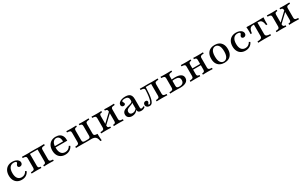

<svg xmlns="http://www.w3.org/2000/svg" viewBox="311 -2203 6522 4112"><g transform="rotate(-30 3572.5 -147.0)"><path d="M258.9 11.3Q197.6 11.3 152.4 -14.9Q107.3 -41.1 82.7 -89.9Q58.1 -138.7 58.1 -204.8Q58.1 -273.4 83.5 -323.4Q108.9 -373.4 156 -400.4Q203.2 -427.4 267.7 -427.4Q315.3 -427.4 351.6 -413.3Q387.9 -399.2 408.9 -375Q429.8 -350.8 429.8 -319.4Q429.8 -290.3 412.1 -271.8Q394.4 -253.2 366.1 -253.2Q344.4 -253.2 331 -264.5Q317.7 -275.8 317.7 -293.5Q317.7 -309.7 325.8 -321.8Q333.9 -333.9 341.9 -344.4Q350 -354.8 350 -365.3Q350 -379 332.7 -387.1Q315.3 -395.2 287.1 -395.2Q221.8 -395.2 186.7 -348Q151.6 -300.8 151.6 -214.5Q151.6 -129 185.9 -83.1Q220.2 -37.1 285.5 -37.1Q325.8 -37.1 357.3 -57.3Q388.7 -77.4 410.5 -117.7L437.9 -99.2Q414.5 -46 368.5 -17.3Q322.6 11.3 258.9 11.3Z M504 0V-31.5Q556.5 -32.3 575.8 -44.8Q595.2 -57.3 595.2 -89.5V-325.8Q595.2 -358.1 575.8 -370.6Q556.5 -383.1 504 -383.9V-415.3Q523.4 -415.3 562.1 -414.1Q600.8 -412.9 637.1 -412.9Q660.5 -412.9 681 -413.7Q701.6 -414.5 725.4 -414.9Q749.2 -415.3 783.1 -415.3Q816.1 -415.3 837.1 -414.9Q858.1 -414.5 875.8 -413.7Q893.5 -412.9 916.9 -412.9Q954 -412.9 992.7 -414.1Q1031.5 -415.3 1050.8 -415.3V-383.9Q1016.1 -383.1 996.4 -377.8Q976.6 -372.6 968.5 -360.1Q960.5 -347.6 960.5 -325.8V-89.5Q960.5 -67.7 968.5 -55.2Q976.6 -42.7 996.4 -37.5Q1016.1 -32.3 1050.8 -31.5V0Q1031.5 -0.8 992.7 -2Q954 -3.2 916.9 -3.2Q885.5 -3.2 855.2 -2Q825 -0.8 809.7 0V-31.5Q845.2 -32.3 858.5 -44.8Q871.8 -57.3 871.8 -89.5V-387.1L876.6 -383.1H679L683.1 -387.1V-89.5Q683.1 -57.3 696.4 -44.8Q709.7 -32.3 745.2 -31.5V0Q729.8 -0.8 700 -2Q670.2 -3.2 637.9 -3.2Q601.6 -3.2 562.5 -2Q523.4 -0.8 504 0Z M1334.7 11.3Q1273.4 11.3 1227.8 -14.9Q1182.3 -41.1 1157.7 -89.9Q1133.1 -138.7 1133.1 -205.6Q1133.1 -274.2 1158.5 -323.8Q1183.9 -373.4 1230.6 -400.4Q1277.4 -427.4 1341.1 -427.4Q1397.6 -427.4 1437.5 -406Q1477.4 -384.7 1498.4 -341.1Q1519.4 -297.6 1517.7 -229H1192.7L1191.1 -260.5H1430.6Q1431.5 -300.8 1421.4 -331Q1411.3 -361.3 1390.3 -378.6Q1369.4 -396 1337.1 -396Q1293.5 -396 1262.9 -360.5Q1232.3 -325 1226.6 -253.2L1228.2 -250.8Q1227.4 -242.7 1227 -233.9Q1226.6 -225 1226.6 -214.5Q1226.6 -129.8 1261.3 -83.5Q1296 -37.1 1361.3 -37.1Q1402.4 -37.1 1435.1 -56.9Q1467.7 -76.6 1491.1 -117.7L1518.5 -99.2Q1494.4 -46.8 1446.4 -17.7Q1398.4 11.3 1334.7 11.3Z M2127.4 133.1Q2120.2 82.3 2102.8 52.4Q2085.5 22.6 2054 10.1Q2022.6 -2.4 1971.8 -2.4L2032.3 -21L2133.9 -31.5H2151.6Q2151.6 -4.8 2152.4 23Q2153.2 50.8 2155.6 78.6Q2158.1 106.5 2160.5 133.1ZM1600.8 0V-31.5Q1653.2 -32.3 1672.6 -44.8Q1691.9 -57.3 1691.9 -89.5V-325.8Q1691.9 -358.1 1672.6 -370.6Q1653.2 -383.1 1600.8 -383.9V-415.3Q1620.2 -414.5 1658.5 -413.3Q1696.8 -412.1 1733.9 -412.1Q1767.7 -412.1 1798.4 -413.3Q1829 -414.5 1843.5 -415.3V-383.9Q1806.5 -383.1 1793.1 -370.6Q1779.8 -358.1 1779.8 -325.8V-89.5Q1779.8 -57.3 1792.7 -44.4Q1805.6 -31.5 1837.9 -31.5H1915.3Q1947.6 -31.5 1960.5 -44.4Q1973.4 -57.3 1973.4 -89.5V-325.8Q1973.4 -358.1 1959.7 -370.6Q1946 -383.1 1908.9 -383.9V-415.3Q1924.2 -414.5 1954.8 -413.3Q1985.5 -412.1 2018.5 -412.1Q2056.5 -412.1 2094.8 -413.3Q2133.1 -414.5 2151.6 -415.3V-383.9Q2100 -383.1 2080.6 -370.6Q2061.3 -358.1 2061.3 -325.8V-89.5Q2061.3 -57.3 2080.6 -44.8Q2100 -32.3 2151.6 -31.5V0Q2132.3 -0.8 2094 -1.2Q2055.6 -1.6 2018.5 -1.6Q1994.4 -1.6 1974.2 -1.2Q1954 -0.8 1931.5 -0.4Q1908.9 0 1878.2 0Q1846.8 0 1823.4 -0.4Q1800 -0.8 1779 -1.2Q1758.1 -1.6 1733.9 -1.6Q1696.8 -1.6 1658.5 -1.2Q1620.2 -0.8 1600.8 0Z M2537.1 0V-31.5Q2572.6 -32.3 2586.3 -44.4Q2600 -56.5 2600 -89.5V-329.8Q2600 -359.7 2586.3 -371.4Q2572.6 -383.1 2537.1 -383.9V-415.3Q2552.4 -414.5 2583.1 -413.3Q2613.7 -412.1 2645.2 -412.1Q2682.3 -412.1 2721 -413.3Q2759.7 -414.5 2779 -415.3V-383.9Q2745.2 -383.1 2725.4 -377.8Q2705.6 -372.6 2697.2 -360.1Q2688.7 -347.6 2688.7 -325.8V-89.5Q2688.7 -67.7 2697.2 -55.2Q2705.6 -42.7 2725.4 -37.5Q2745.2 -32.3 2779 -31.5V0Q2759.7 -0.8 2721 -2Q2682.3 -3.2 2645.2 -3.2Q2613.7 -3.2 2583.1 -2Q2552.4 -0.8 2537.1 0ZM2223.4 0V-31.5Q2275 -32.3 2294.8 -44.8Q2314.5 -57.3 2314.5 -89.5V-325.8Q2314.5 -358.9 2294.8 -371Q2275 -383.1 2223.4 -383.9V-415.3Q2242.7 -414.5 2281.9 -413.3Q2321 -412.1 2357.3 -412.1Q2389.5 -412.1 2420.2 -413.3Q2450.8 -414.5 2466.1 -415.3V-383.9Q2429.8 -383.1 2416.1 -371Q2402.4 -358.9 2402.4 -325.8V-85.5Q2402.4 -55.6 2416.5 -44Q2430.6 -32.3 2466.1 -31.5V0Q2450.8 -0.8 2420.2 -2Q2389.5 -3.2 2357.3 -3.2Q2321 -3.2 2281.9 -2Q2242.7 -0.8 2223.4 0ZM2390.3 -82.3 2372.6 -105.6 2612.9 -333.1 2629.8 -309.7Z M2987.9 11.3Q2931.5 11.3 2898.4 -16.9Q2865.3 -45.2 2865.3 -94.4Q2865.3 -132.3 2884.3 -155.6Q2903.2 -179 2933.1 -193.1Q2962.9 -207.3 2996.4 -216.1Q3029.8 -225 3059.7 -232.7Q3089.5 -240.3 3108.5 -251.2Q3127.4 -262.1 3127.4 -281.5V-312.9Q3127.4 -353.2 3103.6 -373.8Q3079.8 -394.4 3033.1 -394.4Q3000 -394.4 2978.6 -385.9Q2957.3 -377.4 2957.3 -364.5Q2957.3 -356.5 2963.3 -347.2Q2969.4 -337.9 2975.4 -327.8Q2981.5 -317.7 2981.5 -305.6Q2981.5 -288.7 2968.5 -278.6Q2955.6 -268.5 2935.5 -268.5Q2911.3 -268.5 2896.4 -283.5Q2881.5 -298.4 2881.5 -321.8Q2881.5 -352.4 2905.2 -376.2Q2929 -400 2969.4 -413.7Q3009.7 -427.4 3061.3 -427.4Q3114.5 -427.4 3148.8 -412.1Q3183.1 -396.8 3199.6 -363.3Q3216.1 -329.8 3216.1 -275.8V-66.9Q3216.1 -48.4 3222.6 -39.5Q3229 -30.6 3243.5 -30.6Q3256.5 -30.6 3270.6 -36.7Q3284.7 -42.7 3298.4 -53.2L3312.9 -27.4Q3291.1 -8.1 3266.1 1.6Q3241.1 11.3 3209.7 11.3Q3128.2 11.3 3127.4 -58.9Q3102.4 -24.2 3066.9 -6.5Q3031.5 11.3 2987.9 11.3ZM3025.8 -40.3Q3056.5 -40.3 3082.3 -53.6Q3108.1 -66.9 3127.4 -92.7V-238.7Q3118.5 -225 3098.4 -215.7Q3078.2 -206.5 3053.6 -198.4Q3029 -190.3 3006.9 -179.4Q2984.7 -168.5 2969.8 -151.2Q2954.8 -133.9 2954.8 -105.6Q2954.8 -75 2973.4 -57.7Q2991.9 -40.3 3025.8 -40.3Z M3417.7 11.3Q3379.8 11.3 3356 -9.7Q3332.3 -30.6 3332.3 -64.5Q3332.3 -91.9 3348.8 -108.9Q3365.3 -125.8 3391.1 -125.8Q3411.3 -125.8 3423 -115.7Q3434.7 -105.6 3434.7 -88.7Q3434.7 -74.2 3428.6 -64.5Q3422.6 -54.8 3416.5 -47.6Q3410.5 -40.3 3410.5 -33.1Q3410.5 -21.8 3424.2 -21.8Q3441.1 -21.8 3454.8 -36.3Q3468.5 -50.8 3480.2 -85.5Q3491.9 -120.2 3500.4 -178.6Q3508.9 -237.1 3512.9 -325.8Q3515.3 -359.7 3492.7 -371.4Q3470.2 -383.1 3418.5 -383.9V-415.3Q3437.1 -415.3 3464.5 -414.5Q3491.9 -413.7 3519.4 -413.7Q3539.5 -413.7 3562.9 -414.5Q3586.3 -415.3 3616.9 -415.3Q3649.2 -415.3 3675.4 -414.1Q3701.6 -412.9 3727.4 -412.9Q3763.7 -412.9 3801.6 -414.1Q3839.5 -415.3 3859.7 -415.3V-383.9Q3808.9 -383.1 3789.1 -371Q3769.4 -358.9 3769.4 -325.8V-89.5Q3769.4 -56.5 3789.1 -44.4Q3808.9 -32.3 3859.7 -31.5V0Q3840.3 -0.8 3801.6 -2Q3762.9 -3.2 3725.8 -3.2Q3688.7 -3.2 3651.6 -2Q3614.5 -0.8 3596 0V-31.5Q3643.5 -32.3 3662.1 -44.4Q3680.6 -56.5 3680.6 -89.5V-386.3L3683.9 -383.9H3542.7L3547.6 -386.3Q3543.5 -287.1 3536.7 -217.7Q3529.8 -148.4 3518.5 -103.6Q3507.3 -58.9 3492.7 -33.9Q3478.2 -8.9 3459.3 1.2Q3440.3 11.3 3417.7 11.3Z M3929.8 0V-31.5Q3982.3 -32.3 4001.6 -44.8Q4021 -57.3 4021 -89.5V-325.8Q4021 -358.1 4001.6 -370.6Q3982.3 -383.1 3929.8 -383.9V-415.3Q3948.4 -414.5 3985.9 -413.3Q4023.4 -412.1 4064.5 -412.1Q4103.2 -412.1 4142.3 -413.3Q4181.5 -414.5 4199.2 -415.3V-383.9Q4147.6 -383.1 4128.2 -370.6Q4108.9 -358.1 4108.9 -325.8V-85.5Q4108.9 -55.6 4124.6 -43.5Q4140.3 -31.5 4179 -31.5Q4234.7 -31.5 4262.5 -56Q4290.3 -80.6 4290.3 -129Q4290.3 -175.8 4261.7 -197.6Q4233.1 -219.4 4171 -219.4Q4150.8 -219.4 4127.8 -216.9Q4104.8 -214.5 4080.6 -209.7L4079.8 -239.5Q4107.3 -245.2 4136.3 -247.6Q4165.3 -250 4192.7 -250Q4285.5 -250 4333.5 -219.4Q4381.5 -188.7 4381.5 -129.8Q4381.5 -67.7 4329.4 -33.9Q4277.4 0 4182.3 0Q4157.3 0 4125.8 -1.6Q4094.4 -3.2 4061.3 -3.2Q4038.7 -3.2 4012.9 -2.4Q3987.1 -1.6 3965.3 -1.2Q3943.5 -0.8 3929.8 0Z M4739.5 0V-31.5Q4775.8 -32.3 4789.1 -45.2Q4802.4 -58.1 4802.4 -89.5V-325.8Q4802.4 -358.1 4789.1 -370.6Q4775.8 -383.1 4739.5 -383.9V-415.3Q4754.8 -414.5 4785.1 -413.3Q4815.3 -412.1 4847.6 -412.1Q4883.9 -412.1 4922.6 -413.3Q4961.3 -414.5 4980.6 -415.3V-383.9Q4946 -383.1 4926.2 -377.4Q4906.5 -371.8 4898.4 -359.3Q4890.3 -346.8 4890.3 -325.8V-89.5Q4890.3 -68.5 4898.4 -56Q4906.5 -43.5 4926.2 -37.9Q4946 -32.3 4980.6 -31.5V0Q4961.3 -0.8 4922.6 -2Q4883.9 -3.2 4847.6 -3.2Q4815.3 -3.2 4785.1 -2Q4754.8 -0.8 4739.5 0ZM4432.3 0V-31.5Q4485.5 -32.3 4504.4 -45.2Q4523.4 -58.1 4523.4 -89.5V-325.8Q4523.4 -358.1 4504.4 -370.6Q4485.5 -383.1 4432.3 -383.9V-415.3Q4451.6 -414.5 4490.7 -413.3Q4529.8 -412.1 4566.1 -412.1Q4598.4 -412.1 4628.2 -413.3Q4658.1 -414.5 4673.4 -415.3V-383.9Q4637.1 -383.1 4624.2 -370.6Q4611.3 -358.1 4611.3 -325.8V-89.5Q4611.3 -58.1 4624.2 -45.2Q4637.1 -32.3 4673.4 -31.5V0Q4658.1 -0.8 4628.2 -2Q4598.4 -3.2 4566.1 -3.2Q4529.8 -3.2 4490.7 -2Q4451.6 -0.8 4432.3 0ZM4578.2 -198.4V-229H4834.7V-198.4Z M5271 11.3Q5211.3 11.3 5164.1 -12.5Q5116.9 -36.3 5089.9 -84.7Q5062.9 -133.1 5062.9 -207.3Q5062.9 -282.3 5089.9 -331Q5116.9 -379.8 5164.1 -403.6Q5211.3 -427.4 5271 -427.4Q5331.5 -427.4 5377.8 -403.6Q5424.2 -379.8 5451.2 -331Q5478.2 -282.3 5478.2 -207.3Q5478.2 -133.1 5451.2 -84.7Q5424.2 -36.3 5377.4 -12.5Q5330.6 11.3 5271 11.3ZM5271 -20.2Q5321 -20.2 5352.8 -65.3Q5384.7 -110.5 5384.7 -207.3Q5384.7 -304.8 5352.8 -350.4Q5321 -396 5271 -396Q5221 -396 5188.7 -350.4Q5156.5 -304.8 5156.5 -207.3Q5156.5 -110.5 5188.7 -65.3Q5221 -20.2 5271 -20.2Z M5791.1 11.3Q5729.8 11.3 5684.7 -14.9Q5639.5 -41.1 5614.9 -89.9Q5590.3 -138.7 5590.3 -204.8Q5590.3 -273.4 5615.7 -323.4Q5641.1 -373.4 5688.3 -400.4Q5735.5 -427.4 5800 -427.4Q5847.6 -427.4 5883.9 -413.3Q5920.2 -399.2 5941.1 -375Q5962.1 -350.8 5962.1 -319.4Q5962.1 -290.3 5944.4 -271.8Q5926.6 -253.2 5898.4 -253.2Q5876.6 -253.2 5863.3 -264.5Q5850 -275.8 5850 -293.5Q5850 -309.7 5858.1 -321.8Q5866.1 -333.9 5874.2 -344.4Q5882.3 -354.8 5882.3 -365.3Q5882.3 -379 5864.9 -387.1Q5847.6 -395.2 5819.4 -395.2Q5754 -395.2 5719 -348Q5683.9 -300.8 5683.9 -214.5Q5683.9 -129 5718.1 -83.1Q5752.4 -37.1 5817.7 -37.1Q5858.1 -37.1 5889.5 -57.3Q5921 -77.4 5942.7 -117.7L5970.2 -99.2Q5946.8 -46 5900.8 -17.3Q5854.8 11.3 5791.1 11.3Z M6107.3 0V-31.5Q6170.2 -32.3 6196 -47.6Q6221.8 -62.9 6221.8 -100V-383.1H6202.4Q6168.5 -383.1 6146.4 -371Q6124.2 -358.9 6110.9 -328.6Q6097.6 -298.4 6090.3 -242.7H6058.1Q6059.7 -254 6060.1 -270.2Q6060.5 -286.3 6060.5 -305.6Q6060.5 -326.6 6058.9 -357.3Q6057.3 -387.9 6054.8 -416.1Q6073.4 -416.1 6097.2 -415.3Q6121 -414.5 6148.8 -414.1Q6176.6 -413.7 6206 -413.3Q6235.5 -412.9 6265.3 -412.9Q6296 -412.9 6325.8 -413.3Q6355.6 -413.7 6383.1 -414.1Q6410.5 -414.5 6434.7 -415.3Q6458.9 -416.1 6477.4 -416.1Q6475 -387.9 6473.4 -357.3Q6471.8 -326.6 6471.8 -305.6Q6471.8 -286.3 6472.6 -270.2Q6473.4 -254 6474.2 -242.7H6441.9Q6434.7 -298.4 6421.4 -328.6Q6408.1 -358.9 6385.9 -371Q6363.7 -383.1 6329.8 -383.1H6309.7V-100Q6309.7 -62.9 6335.9 -47.6Q6362.1 -32.3 6424.2 -31.5V0Q6400 -0.8 6355.2 -2Q6310.5 -3.2 6266.1 -3.2Q6221.8 -3.2 6177 -2Q6132.3 -0.8 6107.3 0Z M6873.4 0V-31.5Q6908.9 -32.3 6922.6 -44.4Q6936.3 -56.5 6936.3 -89.5V-329.8Q6936.3 -359.7 6922.6 -371.4Q6908.9 -383.1 6873.4 -383.9V-415.3Q6888.7 -414.5 6919.4 -413.3Q6950 -412.1 6981.5 -412.1Q7018.5 -412.1 7057.3 -413.3Q7096 -414.5 7115.3 -415.3V-383.9Q7081.5 -383.1 7061.7 -377.8Q7041.9 -372.6 7033.5 -360.1Q7025 -347.6 7025 -325.8V-89.5Q7025 -67.7 7033.5 -55.2Q7041.9 -42.7 7061.7 -37.5Q7081.5 -32.3 7115.3 -31.5V0Q7096 -0.8 7057.3 -2Q7018.5 -3.2 6981.5 -3.2Q6950 -3.2 6919.4 -2Q6888.7 -0.8 6873.4 0ZM6559.7 0V-31.5Q6611.3 -32.3 6631 -44.8Q6650.8 -57.3 6650.8 -89.5V-325.8Q6650.8 -358.9 6631 -371Q6611.3 -383.1 6559.7 -383.9V-415.3Q6579 -414.5 6618.1 -413.3Q6657.3 -412.1 6693.5 -412.1Q6725.8 -412.1 6756.5 -413.3Q6787.1 -414.5 6802.4 -415.3V-383.9Q6766.1 -383.1 6752.4 -371Q6738.7 -358.9 6738.7 -325.8V-85.5Q6738.7 -55.6 6752.8 -44Q6766.9 -32.3 6802.4 -31.5V0Q6787.1 -0.8 6756.5 -2Q6725.8 -3.2 6693.5 -3.2Q6657.3 -3.2 6618.1 -2Q6579 -0.8 6559.7 0ZM6726.6 -82.3 6708.9 -105.6 6949.2 -333.1 6966.1 -309.7Z"/></g></svg>

Font: Playfair 12pt Medium
Style: Regular
Weight: 500
Designer: Claus Eggers Sørensen
Foundry: Claus Eggers Sørensen
Version: Version 2.000;gftools[0.9.28]